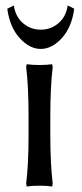

<svg xmlns="http://www.w3.org/2000/svg" viewBox="-20 -676 300 706"><path d="M229 -655.8 252.9 -644Q244.1 -576.7 207.8 -536.4Q171.4 -496.1 129.9 -496.1Q88.4 -496.1 52 -536.4Q15.6 -576.7 6.8 -644L30.8 -655.8Q37.1 -614.3 64.9 -590.6Q92.8 -566.9 129.9 -566.9Q167 -566.9 194.8 -590.6Q222.7 -614.3 229 -655.8ZM85 -180.2V-250Q85 -359.4 76.2 -429.2L78.1 -439.9Q96.7 -437 125 -437Q153.3 -437 171.9 -439.9L173.8 -429.2Q165 -356 165 -250V-180.2Q165 -74.2 173.8 -1L171.9 9.8Q153.3 6.8 125 6.8Q96.7 6.8 78.1 9.8L76.2 -1Q85 -70.8 85 -180.2Z"/></svg>

Font: Linear Smooth Low Contrast
Style: Regular
Weight: 500
Designer: Philipp H. Poll, Flanker
Foundry: Philipp H. Poll, reworked by Flanker
Version: Version 1.010 | FøM Fix